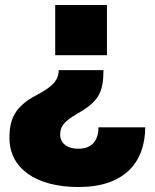

<svg xmlns="http://www.w3.org/2000/svg" viewBox="-20 -540 622 772"><path d="M396 -258H216C216 -212 182 -187 126 -157C41 -112 18 -63 18 15C18 135 122 212 296 212C478 212 563 115 564 -28H376C376 19 354 58 296 58C238 58 222 25 222 4C222 -27 229 -48 296 -86C376 -132 396 -169 396 -258ZM202 -318H410V-520H202Z"/></svg>

Font: Aspekta 900
Style: Regular
Weight: 900
Designer: Ivo Dolenc
Version: Version 2.000